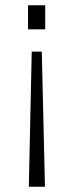

<svg xmlns="http://www.w3.org/2000/svg" viewBox="-20 -546 275 726"><path d="M89 160 100 -351H138L150 160ZM86 -435V-526H151V-435Z"/></svg>

Font: Archivo ExtraCondensed ExtraLight
Style: Regular
Weight: 250
Width: 2
Designer: Hector Gatti
Foundry: Omnibus-Type
Version: Version 2.001